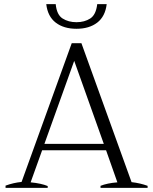

<svg xmlns="http://www.w3.org/2000/svg" viewBox="-20 -914 745 934"><path d="M205 -894H251Q256 -842 284.5 -824Q313 -806 352 -806Q391 -806 419 -824Q447 -842 453 -894H499Q492 -834 453 -804Q414 -774 352 -774Q290 -774 251 -804Q212 -834 205 -894ZM698 -10V0H469V-10Q501 -23 551 -27L496 -183H185L129 -27Q181 -22 212 -9V0H7V-11Q45 -25 85 -29L329 -704H376L620 -28Q663 -23 698 -10ZM485 -214 341 -618 196 -214Z"/></svg>

Font: Trirong Light
Style: Regular
Weight: 300
Designer: Katatrad Team
Foundry: CadsonDemak
Version: Version 1.001